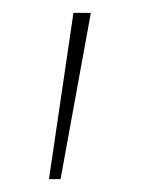

<svg xmlns="http://www.w3.org/2000/svg" viewBox="-20 -720 227 298"><path d="M56 -442 94 -700H121L74 -442Z"/></svg>

Font: Mach Thin
Style: Regular
Weight: 250
Version: Version 1.002